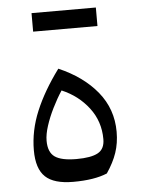

<svg xmlns="http://www.w3.org/2000/svg" viewBox="-51 -730 575 777"><g transform="rotate(-5 236.5 -341.5)"><path d="M215.3 5.4Q137.2 5.4 102.3 -27.6Q67.4 -60.5 67.4 -135.3Q67.4 -215.3 100.1 -293.7Q132.8 -372.1 194.8 -456.1Q293.5 -413.6 350.6 -343.8Q407.7 -273.9 407.7 -181.2Q407.7 -135.3 394.5 -96.4Q381.3 -57.6 353.5 -16.6Q301.3 5.4 215.3 5.4ZM200.2 -367.2Q179.7 -335.9 161.9 -299.8Q144 -263.7 133.1 -229.7Q122.1 -195.8 122.1 -169.4Q122.1 -122.6 148.9 -104Q175.8 -85.4 236.3 -85.4Q295.9 -85.4 323.7 -100.8Q351.6 -116.2 351.6 -156.2Q351.6 -228.5 309.3 -283.7Q267.1 -338.9 200.2 -367.2ZM106.4 -614.3V-689.5H367.7V-614.3Z"/></g></svg>

Font: Pinar DS3-Regular
Style: Regular
Weight: 400
Designer: Amin Abedi
Version: Version 2.000